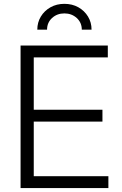

<svg xmlns="http://www.w3.org/2000/svg" viewBox="-20 -960 623 980"><path d="M85 0V-727.5H530.3V-667H152.3V-399.9H502.9V-339.4H152.3V-60.5H533.2V0ZM308.6 -940.4Q348.6 -940.4 379.9 -922.9Q411.1 -905.3 429.2 -875.5Q447.3 -845.7 447.3 -808.6H397.5Q397.5 -844.7 371.6 -868.2Q345.7 -891.6 308.6 -891.6Q271.5 -891.6 245.8 -868.2Q220.2 -844.7 220.2 -808.6H170.4Q170.4 -845.7 188.5 -875.5Q206.5 -905.3 237.8 -922.9Q269 -940.4 308.6 -940.4Z"/></svg>

Font: Inter 24pt Light
Style: Regular
Weight: 300
Designer: Rasmus Andersson
Foundry: rsms
Version: Version 4.001;git-66647c0bb